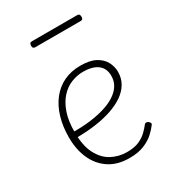

<svg xmlns="http://www.w3.org/2000/svg" viewBox="-184 -858 894 983"><g transform="rotate(-30 263.0 -367.0)"><path d="M293 17Q221 17 172.5 -15.5Q124 -48 99.5 -103.5Q75 -159 75 -229Q75 -294 91 -347.5Q107 -401 137.5 -439.5Q168 -478 211 -498.5Q254 -519 309 -519Q365 -519 398 -501Q431 -483 446 -454.5Q461 -426 461 -396Q461 -358 443.5 -328Q426 -298 394.5 -276Q363 -254 319 -239Q275 -224 221.5 -216.5Q168 -209 108 -209V-243Q158 -242 204.5 -247.5Q251 -253 290.5 -264.5Q330 -276 359.5 -294.5Q389 -313 405 -338Q421 -363 421 -395Q421 -439 391 -462Q361 -485 305 -485Q269 -485 234.5 -471Q200 -457 173 -427Q146 -397 130 -350.5Q114 -304 114 -238Q114 -158 139.5 -109Q165 -60 206.5 -38Q248 -16 296 -16Q340 -16 368 -28.5Q396 -41 414.5 -59Q433 -77 446 -94Q451 -99 456.5 -98.5Q462 -98 468 -94Q473 -90 476 -84.5Q479 -79 474 -73Q462 -56 439 -34.5Q416 -13 380 2Q344 17 293 17ZM157 -716Q149 -716 145.5 -720Q142 -724 142 -733Q142 -742 145.5 -746.5Q149 -751 157 -751H425Q433 -751 436.5 -746.5Q440 -742 440 -733Q440 -724 436.5 -720Q433 -716 425 -716Z"/></g></svg>

Font: Playwrite US Modern Thin
Style: Regular
Weight: 250
Designer: Veronika Burian, José Scaglione
Foundry: TypeTogether
Version: Version 1.003